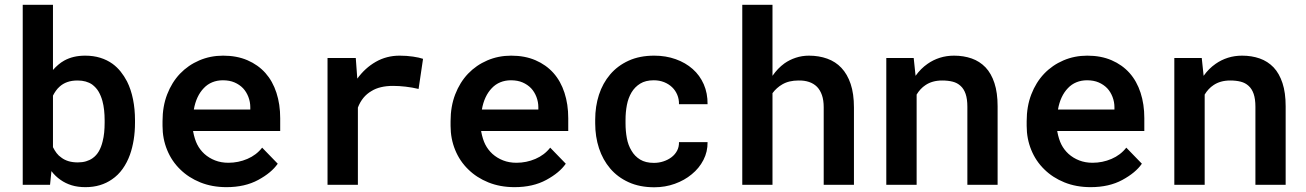

<svg xmlns="http://www.w3.org/2000/svg" viewBox="-20 -770 5441 800"><path d="M542.5 -258.8V-269Q542.5 -315.4 534.2 -356.4Q525.9 -397.5 509.3 -430.7Q497.6 -453.1 482.7 -471.7Q467.8 -490.2 449.2 -503.9Q426.3 -520.5 397.7 -529.3Q369.1 -538.1 335 -538.1Q309.6 -538.1 287.8 -533Q266.1 -527.8 247.6 -517.6Q234.4 -510.3 222.7 -500.2Q210.9 -490.2 200.7 -478.5V-750H74.7V0H188.5L194.3 -57.1Q202.6 -45.9 212.2 -36.9Q221.7 -27.8 232.4 -20.5Q252.9 -5.9 278.6 2Q304.2 9.8 335.9 9.8Q368.7 9.8 396.2 1.5Q423.8 -6.8 446.3 -22.5Q472.2 -40 491 -66.4Q509.8 -92.8 521.5 -125.5Q531.7 -154.3 537.1 -187.7Q542.5 -221.2 542.5 -258.8ZM416 -269V-258.8Q416 -237.8 414.1 -218Q412.1 -198.2 407.7 -181.2Q402.3 -158.2 392.1 -140.1Q381.8 -122.1 365.7 -110.8Q354 -102.5 338.6 -97.9Q323.2 -93.3 304.2 -93.3Q282.7 -93.3 265.6 -98.4Q248.5 -103.5 235.8 -113.3Q224.1 -121.1 215.8 -132.1Q207.5 -143.1 200.7 -156.7V-371.6Q206.1 -382.3 212.9 -391.8Q219.7 -401.4 228 -408.7Q241.7 -421.4 260.3 -428Q278.8 -434.6 303.2 -434.6Q321.8 -434.6 336.7 -430.4Q351.6 -426.3 363.8 -418Q381.3 -404.8 391.1 -387.7Q400.9 -370.6 406.7 -349.6Q411.6 -331.5 413.8 -311Q416 -290.5 416 -269Z M923.8 9.8Q1000.5 9.8 1055.9 -20.3Q1111.3 -50.3 1137.2 -87.9L1072.3 -154.8Q1048.3 -124 1010.7 -107.9Q973.1 -91.8 931.6 -91.8Q901.4 -91.8 876.2 -101.6Q851.1 -111.3 831.5 -128.9Q813 -146 802 -167.5Q791 -189 784.7 -222.2V-224.1H1147.5V-277.8Q1147.5 -335.4 1131.8 -383.5Q1116.2 -431.6 1085.9 -465.8Q1055.2 -500 1011 -519Q966.8 -538.1 909.7 -538.1Q856.4 -538.1 810.3 -518.3Q764.2 -498.5 730 -462.9Q695.8 -426.8 676.5 -376.7Q657.2 -326.7 657.2 -265.1V-245.6Q657.2 -191.9 676.3 -145.3Q695.3 -98.6 730.5 -64.5Q765.6 -29.8 814.7 -10Q863.8 9.8 923.8 9.8ZM908.7 -435.5Q936.5 -435.5 957.3 -426.5Q978 -417.5 992.7 -402.3Q1006.8 -387.2 1014.9 -366.2Q1022.9 -345.2 1022.9 -323.2V-313.5H787.6Q792.5 -341.8 803 -364.3Q813.5 -386.7 829.1 -402.8Q844.2 -418.9 864.5 -427.2Q884.8 -435.5 908.7 -435.5Z M1645 -538.1Q1590.8 -538.1 1545.9 -512.5Q1501 -486.8 1468.8 -442.4L1467.8 -454.6L1462.4 -528.3H1344.7V0H1471.2V-321.8Q1480 -344.7 1494.1 -362.1Q1508.3 -379.4 1527.8 -390.6Q1544.9 -401.4 1567.4 -406.7Q1589.8 -412.1 1617.7 -412.1Q1643.1 -412.1 1670.2 -408.9Q1697.3 -405.8 1724.1 -399.4L1742.7 -524.9Q1727.1 -530.3 1700.7 -534.2Q1674.3 -538.1 1645 -538.1Z M2124 9.8Q2200.7 9.8 2256.1 -20.3Q2311.5 -50.3 2337.4 -87.9L2272.5 -154.8Q2248.5 -124 2210.9 -107.9Q2173.3 -91.8 2131.8 -91.8Q2101.6 -91.8 2076.4 -101.6Q2051.3 -111.3 2031.7 -128.9Q2013.2 -146 2002.2 -167.5Q1991.2 -189 1984.9 -222.2V-224.1H2347.7V-277.8Q2347.7 -335.4 2332 -383.5Q2316.4 -431.6 2286.1 -465.8Q2255.4 -500 2211.2 -519Q2167 -538.1 2109.9 -538.1Q2056.6 -538.1 2010.5 -518.3Q1964.4 -498.5 1930.2 -462.9Q1896 -426.8 1876.7 -376.7Q1857.4 -326.7 1857.4 -265.1V-245.6Q1857.4 -191.9 1876.5 -145.3Q1895.5 -98.6 1930.7 -64.5Q1965.8 -29.8 2014.9 -10Q2064 9.8 2124 9.8ZM2108.9 -435.5Q2136.7 -435.5 2157.5 -426.5Q2178.2 -417.5 2192.9 -402.3Q2207 -387.2 2215.1 -366.2Q2223.1 -345.2 2223.1 -323.2V-313.5H1987.8Q1992.7 -341.8 2003.2 -364.3Q2013.7 -386.7 2029.3 -402.8Q2044.4 -418.9 2064.7 -427.2Q2085 -435.5 2108.9 -435.5Z M2704.6 -91.3Q2669.9 -91.3 2647.2 -105.2Q2624.5 -119.1 2611.3 -142.1Q2597.2 -165 2591.8 -194.6Q2586.4 -224.1 2586.4 -255.9V-271.5Q2586.4 -302.7 2592 -332.3Q2597.7 -361.8 2611.3 -384.8Q2625 -407.7 2647.5 -421.6Q2669.9 -435.5 2704.1 -435.5Q2727.5 -435.5 2747.1 -427.7Q2766.6 -419.9 2780.8 -406.2Q2794.4 -393.1 2802 -374.8Q2809.6 -356.4 2809.1 -335.9H2928.2Q2928.7 -381.3 2912.4 -418.7Q2896 -456.1 2866.2 -482.4Q2836.4 -508.8 2795.4 -523.4Q2754.4 -538.1 2706.1 -538.1Q2645 -538.1 2599.1 -517.1Q2553.2 -496.1 2522.5 -460Q2491.2 -423.3 2475.6 -375Q2460 -326.7 2460 -271.5V-255.9Q2460 -200.7 2475.8 -152.3Q2491.7 -104 2522.5 -67.9Q2553.2 -31.7 2599.4 -10.7Q2645.5 10.3 2706.5 10.3Q2751.5 10.3 2791.7 -4.2Q2832 -18.6 2862.3 -43.9Q2893.1 -68.8 2910.9 -103.3Q2928.7 -137.7 2928.2 -177.7H2809.1Q2809.6 -158.2 2801.3 -142.3Q2793 -126.5 2778.3 -115.2Q2763.7 -104 2744.6 -97.7Q2725.6 -91.3 2704.6 -91.3Z M3198.7 -454.1V-750H3072.8V0H3198.7V-381.8Q3207 -393.1 3217.3 -402.3Q3227.5 -411.6 3239.7 -418.5Q3253.9 -426.8 3270.8 -430.7Q3287.6 -434.6 3307.1 -434.6Q3331.5 -435.1 3351.1 -428.5Q3370.6 -421.9 3384.3 -408.2Q3397.5 -394.5 3404.8 -373.5Q3412.1 -352.5 3412.1 -323.2V0H3538.1V-322.3Q3538.1 -379.4 3524.4 -420.2Q3510.7 -460.9 3485.8 -487.3Q3461.4 -513.2 3426.8 -525.6Q3392.1 -538.1 3350.6 -538.1Q3321.8 -538.1 3295.9 -529.5Q3270 -521 3248.5 -505.9Q3234.4 -495.6 3221.9 -482.7Q3209.5 -469.7 3198.7 -454.1Z M3672.9 0H3799.3V-376Q3806.6 -388.2 3815.9 -398.2Q3825.2 -408.2 3836.4 -415.5Q3850.1 -424.8 3867.4 -429.7Q3884.8 -434.6 3905.8 -434.6Q3930.2 -434.6 3949.5 -429.7Q3968.8 -424.8 3982.4 -412.1Q3996.1 -399.9 4003.4 -378.7Q4010.7 -357.4 4010.7 -325.2V0H4136.7V-327.1Q4136.7 -383.8 4123.5 -423.8Q4110.4 -463.9 4086.4 -489.3Q4062 -514.6 4028.6 -526.4Q3995.1 -538.1 3955.1 -538.1Q3923.8 -538.1 3896 -529.3Q3868.2 -520.5 3844.7 -503.9Q3830.6 -494.1 3818.1 -481.7Q3805.7 -469.2 3794.9 -454.1L3787.1 -528.3H3672.9Z M4524.4 9.8Q4601.1 9.8 4656.5 -20.3Q4711.9 -50.3 4737.8 -87.9L4672.9 -154.8Q4648.9 -124 4611.3 -107.9Q4573.7 -91.8 4532.2 -91.8Q4502 -91.8 4476.8 -101.6Q4451.7 -111.3 4432.1 -128.9Q4413.6 -146 4402.6 -167.5Q4391.6 -189 4385.3 -222.2V-224.1H4748V-277.8Q4748 -335.4 4732.4 -383.5Q4716.8 -431.6 4686.5 -465.8Q4655.8 -500 4611.6 -519Q4567.4 -538.1 4510.3 -538.1Q4457 -538.1 4410.9 -518.3Q4364.7 -498.5 4330.6 -462.9Q4296.4 -426.8 4277.1 -376.7Q4257.8 -326.7 4257.8 -265.1V-245.6Q4257.8 -191.9 4276.9 -145.3Q4295.9 -98.6 4331.1 -64.5Q4366.2 -29.8 4415.3 -10Q4464.4 9.8 4524.4 9.8ZM4509.3 -435.5Q4537.1 -435.5 4557.9 -426.5Q4578.6 -417.5 4593.3 -402.3Q4607.4 -387.2 4615.5 -366.2Q4623.5 -345.2 4623.5 -323.2V-313.5H4388.2Q4393.1 -341.8 4403.6 -364.3Q4414.1 -386.7 4429.7 -402.8Q4444.8 -418.9 4465.1 -427.2Q4485.4 -435.5 4509.3 -435.5Z M4873 0H4999.5V-376Q5006.8 -388.2 5016.1 -398.2Q5025.4 -408.2 5036.6 -415.5Q5050.3 -424.8 5067.6 -429.7Q5085 -434.6 5106 -434.6Q5130.4 -434.6 5149.7 -429.7Q5168.9 -424.8 5182.6 -412.1Q5196.3 -399.9 5203.6 -378.7Q5210.9 -357.4 5210.9 -325.2V0H5336.9V-327.1Q5336.9 -383.8 5323.7 -423.8Q5310.5 -463.9 5286.6 -489.3Q5262.2 -514.6 5228.8 -526.4Q5195.3 -538.1 5155.3 -538.1Q5124 -538.1 5096.2 -529.3Q5068.4 -520.5 5044.9 -503.9Q5030.8 -494.1 5018.3 -481.7Q5005.9 -469.2 4995.1 -454.1L4987.3 -528.3H4873Z"/></svg>

Font: Roboto Mono SemiBold
Style: Regular
Weight: 600
Monospace: yes
Designer: Google
Version: Version 3.000